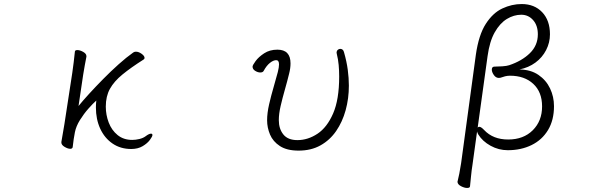

<svg xmlns="http://www.w3.org/2000/svg" viewBox="-20 -730 3040 951"><path d="M284 -27V-24Q284 -12 300 -2.5Q316 7 328 7Q338 7 340 -1Q342 -20 345 -40.5Q348 -61 351 -75Q357 -105 376 -135.5Q395 -166 418 -192Q441 -218 457 -232Q456 -224 455.5 -215Q455 -206 455 -198Q455 -139 476.5 -92.5Q498 -46 537.5 -19Q577 8 630 8Q663 8 686.5 -6Q710 -20 722.5 -37Q735 -54 735 -61Q735 -68 728 -68Q718 -68 701 -55Q689 -46 670.5 -41.5Q652 -37 635 -37Q592 -37 562.5 -61Q533 -85 518.5 -123Q504 -161 504 -202Q504 -253 524.5 -290Q545 -327 586.5 -361Q628 -395 691 -435Q696 -438 696 -443Q696 -453 681.5 -463.5Q667 -474 653 -474Q649 -474 646 -473Q643 -472 640 -470Q606 -446 567.5 -411.5Q529 -377 491.5 -339Q454 -301 422 -266Q390 -231 369 -205L392 -360Q395 -379 400 -407Q405 -435 408 -449V-452Q408 -464 392 -473Q376 -482 363 -482Q352 -482 351 -475Q349 -454 345 -421.5Q341 -389 338 -369L299 -115Z M1459 16Q1521 16 1567.5 -10Q1614 -36 1645 -81Q1676 -126 1692 -184Q1708 -242 1708 -306Q1708 -343 1702.5 -384.5Q1697 -426 1684 -471Q1680 -488 1665 -488Q1658 -488 1652.5 -482.5Q1647 -477 1647 -469Q1647 -468 1647.5 -467Q1648 -466 1648 -464Q1655 -436 1657.5 -408Q1660 -380 1660 -351Q1660 -237 1630 -168Q1600 -99 1552.5 -67.5Q1505 -36 1453 -36Q1406 -36 1383.5 -64Q1361 -92 1361 -135Q1361 -166 1370 -205Q1379 -244 1391 -286Q1403 -328 1412 -365Q1419 -392 1419 -416Q1419 -484 1354 -484Q1316 -484 1288.5 -466Q1261 -448 1246 -427.5Q1231 -407 1231 -400Q1231 -387 1244 -379Q1257 -371 1269 -371Q1282 -371 1286 -379Q1300 -405 1317 -418.5Q1334 -432 1348 -432Q1362 -432 1362 -411Q1362 -397 1356 -373Q1348 -342 1335.5 -299.5Q1323 -257 1313 -213.5Q1303 -170 1303 -134Q1303 -98 1317.5 -63.5Q1332 -29 1366.5 -6.5Q1401 16 1459 16Z M2337 -459 2264 78Q2260 105 2255 130Q2250 155 2247 166Q2247 167 2246.5 168Q2246 169 2246 170Q2246 183 2263 192Q2280 201 2294 201Q2307 201 2308 193Q2310 175 2313 143.5Q2316 112 2320 88L2343 -79L2345 -72L2349 -64Q2370 -30 2410 -8Q2450 14 2495 14Q2561 14 2613 -11.5Q2665 -37 2694.5 -86Q2724 -135 2724 -204Q2724 -251 2704.5 -292Q2685 -333 2647 -359Q2609 -385 2553 -386Q2598 -395 2632 -420Q2666 -445 2685 -482Q2704 -519 2704 -560Q2704 -629 2665.5 -669.5Q2627 -710 2564 -710Q2515 -710 2468 -688Q2421 -666 2386 -611.5Q2351 -557 2337 -459ZM2346 -98 2395 -452Q2405 -525 2430.5 -570Q2456 -615 2490.5 -636Q2525 -657 2562 -657Q2597 -657 2620.5 -630.5Q2644 -604 2644 -560Q2644 -505 2604.5 -466.5Q2565 -428 2502 -407Q2490 -403 2468 -401.5Q2446 -400 2429 -400Q2416 -400 2416 -385Q2416 -373 2426 -358.5Q2436 -344 2451 -344Q2456 -344 2459 -345Q2470 -349 2481.5 -352Q2493 -355 2506 -355Q2578 -355 2621.5 -314.5Q2665 -274 2665 -203Q2665 -131 2619 -85Q2573 -39 2497 -39Q2422 -39 2378 -86Q2363 -102 2354 -102Q2349 -102 2346 -98Z"/></svg>

Font: Klee One
Style: Regular
Weight: 400
Designer: Fontworks Inc.
Foundry: Fontworks Inc.
Version: Version 1.100